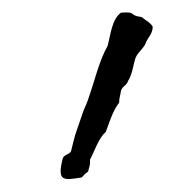

<svg xmlns="http://www.w3.org/2000/svg" viewBox="-20 -148 308 303"><path d="M221 -106C217 -113 209 -116 204 -121C181 -124 197 -130 171 -128C157 -118 155 -96 150 -76C136 -51 130 -22 120 6C118 13 115 19 112 26L101 58C97 69 95 80 92 91C89 96 81 96 79 102C70 138 79 137 109 132C112 129 115 125 119 123C120 117 123 113 122 104C130 89 135 71 147 60C153 44 158 27 168 14C168 7 170 2 171 -5C173 -12 180 -13 182 -20C189 -31 190 -45 194 -57C198 -66 207 -72 210 -80C213 -89 221 -94 221 -106Z"/></svg>

Font: FuturaRener
Style: Light
Weight: 300
Designer: BSozoo
Foundry: BSozoo
Version: Version 1.0